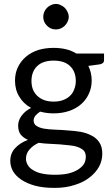

<svg xmlns="http://www.w3.org/2000/svg" viewBox="-20 -753 560 956"><path d="M247.1 -247.1Q274.4 -247.1 294.9 -254.9Q315.4 -262.7 329.1 -276.4Q342.8 -289.1 349.6 -308.6Q357.4 -327.1 357.4 -349.6Q357.4 -396.5 329.1 -423.8Q300.8 -451.2 247.1 -451.2Q193.4 -451.2 165 -423.8Q136.7 -396.5 136.7 -349.6Q136.7 -327.1 143.6 -308.6Q151.4 -289.1 165 -276.4Q178.7 -262.7 199.2 -254.9Q219.7 -247.1 247.1 -247.1ZM407.2 27.3Q407.2 8.8 397.5 -2.9Q386.7 -13.7 368.2 -20.5Q350.6 -27.3 327.1 -29.3Q303.7 -32.2 277.3 -34.2Q252 -35.2 224.6 -37.1Q197.3 -38.1 172.9 -42Q144.5 -29.3 127 -8.8Q109.4 10.7 109.4 37.1Q109.4 53.7 118.2 68.4Q127 84 144.5 93.8Q162.1 105.5 189.5 111.3Q216.8 117.2 253.9 117.2Q290 117.2 318.4 111.3Q346.7 104.5 366.2 92.8Q386.7 80.1 397.5 64.5Q407.2 47.9 407.2 27.3ZM498 -486.3Q498 -478.5 498 -453.1Q498 -436.5 476.6 -432.6Q458 -429.7 419.9 -424.8Q436.5 -391.6 436.5 -351.6Q436.5 -315.4 421.9 -285.2Q408.2 -254.9 382.8 -233.4Q358.4 -211.9 323.2 -200.2Q288.1 -188.5 247.1 -188.5Q211.9 -188.5 179.7 -197.3Q164.1 -186.5 155.3 -175.8Q147.5 -164.1 147.5 -153.3Q147.5 -134.8 162.1 -126Q176.8 -116.2 200.2 -112.3Q224.6 -108.4 254.9 -107.4Q286.1 -106.4 318.4 -103.5Q350.6 -101.6 380.9 -96.7Q412.1 -90.8 435.5 -78.1Q460 -66.4 474.6 -43.9Q489.3 -22.5 489.3 12.7Q489.3 45.9 473.6 76.2Q457 106.4 426.8 129.9Q396.5 154.3 351.6 168Q307.6 182.6 252 182.6Q196.3 182.6 155.3 171.9Q113.3 160.2 85.9 141.6Q58.6 123 44.9 99.6Q31.2 75.2 31.2 48.8Q31.2 10.7 54.7 -14.6Q78.1 -41 119.1 -56.6Q96.7 -66.4 83 -83Q70.3 -99.6 70.3 -128.9Q70.3 -139.6 74.2 -151.4Q78.1 -163.1 85.9 -174.8Q94.7 -186.5 106.4 -197.3Q118.2 -207 134.8 -215.8Q96.7 -236.3 76.2 -271.5Q54.7 -305.7 54.7 -351.6Q54.7 -388.7 69.3 -418.9Q84 -449.2 109.4 -470.7Q134.8 -492.2 169.9 -503.9Q205.1 -514.6 247.1 -514.6Q280.3 -514.6 308.6 -507.8Q336.9 -501 360.4 -486.3Q406.2 -486.3 498 -486.3ZM322.3 -668.9Q322.3 -656.2 316.4 -644.5Q311.5 -633.8 302.7 -625Q293.9 -616.2 282.2 -611.3Q271.5 -606.4 257.8 -606.4Q245.1 -606.4 233.4 -611.3Q222.7 -616.2 213.9 -625Q205.1 -633.8 200.2 -644.5Q195.3 -656.2 195.3 -668.9Q195.3 -681.6 200.2 -693.4Q205.1 -705.1 213.9 -713.9Q222.7 -722.7 233.4 -727.5Q245.1 -733.4 257.8 -733.4Q271.5 -733.4 282.2 -727.5Q293.9 -722.7 302.7 -713.9Q311.5 -705.1 316.4 -693.4Q322.3 -681.6 322.3 -668.9Z"/></svg>

Font: Lato
Style: Regular
Weight: 400
Designer: Lukasz Dziedzic with Adam Twardoch and Botio Nikoltchev
Version: Version 2.015; 2015-08-06; http://www.latofonts.com/